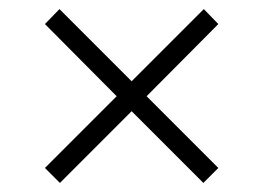

<svg xmlns="http://www.w3.org/2000/svg" viewBox="-20 -517 580 423"><path d="M270 -272 112 -114 79 -147 237 -305 79 -464 111 -497 270 -338 429 -497 461 -464 303 -305 461 -147 428 -114Z"/></svg>

Font: IBM Plex Sans Cond Light
Style: Regular
Weight: 300
Width: 3
Designer: Mike Abbink, Paul van der Laan, Pieter van Rosmalen
Foundry: Bold Monday
Version: Version 1.3